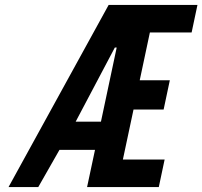

<svg xmlns="http://www.w3.org/2000/svg" viewBox="-20 -755 817 775"><path d="M14.5 0H134.5L220 -150H363.5L331.5 0H621L644.5 -111H476L519 -313H640.5L665.5 -431H544L585 -624H753.5L777 -735H418.5ZM285.5 -264 443.5 -563H451L387.5 -264Z"/></svg>

Font: League Gothic SemiExpanded Italic
Style: Regular
Weight: 400
Width: 6
Designer: The League of Moveable Type
Version: Version 1.600; ttfautohint (v1.8.3)